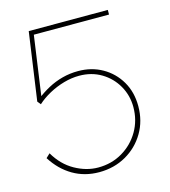

<svg xmlns="http://www.w3.org/2000/svg" viewBox="-107 -786 781 882"><g transform="rotate(-15 284.0 -345.0)"><path d="M257 10Q188 10 132.5 -22.5Q77 -55 39 -115L58 -133Q93 -73 147.5 -42.5Q202 -12 258 -12Q322 -12 373.5 -42.5Q425 -73 455 -124.5Q485 -176 485 -239Q485 -294 458.5 -340.5Q432 -387 386 -414.5Q340 -442 281 -442Q245 -442 208 -431.5Q171 -421 137 -402.5Q103 -384 78 -361L65 -377L111 -700H487V-678H116L131 -690L87 -379L77 -387Q106 -410 138.5 -427.5Q171 -445 207 -454.5Q243 -464 282 -464Q346 -464 397 -435Q448 -406 478 -355Q508 -304 508 -237Q508 -167 475 -111Q442 -55 385 -22.5Q328 10 257 10Z"/></g></svg>

Font: Lexend Deca Thin
Style: Regular
Weight: 250
Designer: Bonnie Shaver-Troup, Thomas Jockin
Foundry: Lexend
Version: Version 1.007